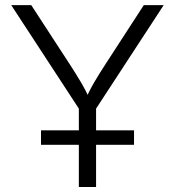

<svg xmlns="http://www.w3.org/2000/svg" viewBox="-20 -748 700 768"><path d="M295.4 0V-313.5L24.9 -727.5H105L259.8 -489.7Q283.2 -453.6 303.5 -419.4Q323.7 -385.3 344.2 -340.3H316.9Q337.4 -385.7 357.7 -420.2Q377.9 -454.6 400.9 -489.7L555.2 -727.5H634.8L364.3 -313.5V0ZM144 -168.9V-226.6H516.1V-168.9Z"/></svg>

Font: Inter 17pt Light
Style: Regular
Weight: 300
Version: Version 4.001;git-66647c0bb